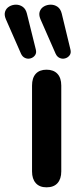

<svg xmlns="http://www.w3.org/2000/svg" viewBox="-72 -794 347 821"><path d="M127 7Q97 7 81 -11Q65 -29 65 -61V-428Q65 -461 81 -478.5Q97 -496 127 -496Q157 -496 173.5 -478.5Q190 -461 190 -428V-61Q190 -29 174 -11Q158 7 127 7ZM166 -564 101 -712Q93 -731 98 -745Q103 -759 116 -766.5Q129 -774 145 -774Q161 -774 174 -765Q187 -756 192 -736L229 -583Q233 -568 226 -558Q219 -548 207 -544.5Q195 -541 183.5 -546Q172 -551 166 -564ZM18 -564 -47 -712Q-55 -731 -50 -745Q-45 -759 -32 -766.5Q-19 -774 -3.5 -774Q12 -774 25 -765Q38 -756 43 -736L81 -583Q85 -568 78 -558Q71 -548 59 -544.5Q47 -541 35.5 -546Q24 -551 18 -564Z"/></svg>

Font: Nunito ExtraLight
Style: Bold
Weight: 700
Version: Version 3.602